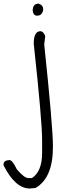

<svg xmlns="http://www.w3.org/2000/svg" viewBox="-136 -574 334 1074"><path d="M80.1 -553.7Q105.5 -544.9 105.5 -522.5V-519.5Q100.6 -486.3 71.3 -486.3Q50.8 -486.3 46.9 -513.7Q46.9 -553.7 80.1 -553.7ZM89.8 -399.4Q106.4 -399.4 117.2 -372.1L111.3 -326.2Q160.2 136.7 160.2 247.1Q160.2 421.9 62.5 477.5L31.2 480.5Q-50.8 480.5 -116.2 350.6V344.7Q-116.2 323.2 -83 321.3Q-66.4 321.3 -42 373Q0 421.9 21.5 421.9H43Q99.6 384.8 99.6 280.3V210Q99.6 101.6 52.7 -329.1Q52.7 -399.4 89.8 -399.4Z"/></svg>

Font: Sue Ellen Francisco 
Style: Regular
Weight: 400
Designer: Kimberly Geswein
Foundry: Kimberly Geswein
Version: Version 1.002 2007